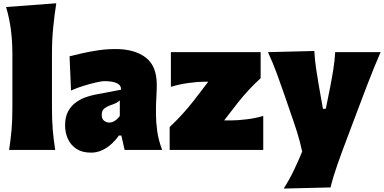

<svg xmlns="http://www.w3.org/2000/svg" viewBox="-20 -899 2302 1151"><path d="M34.7 0Q43.9 -61 49.1 -119.1Q54.2 -177.2 54.2 -250.5V-577.6Q54.2 -647.5 45.9 -716.1Q37.6 -784.7 16.6 -856.9L317.4 -879.4Q306.6 -811.5 299.1 -736.1Q291.5 -660.6 291.5 -577.6V-250.5Q291.5 -177.2 296.4 -119.1Q301.3 -61 311 0Z M525.9 16.1Q472.7 16.1 438.2 -6.6Q403.8 -29.3 387 -66.7Q370.1 -104 370.1 -147.5Q370.1 -198.7 388.9 -232.4Q407.7 -266.1 436.3 -286.1Q464.8 -306.2 495.6 -316.7Q526.4 -327.1 549.8 -331.5L705.6 -361.3Q708.5 -412.6 604 -412.6Q590.8 -412.6 556.9 -405Q522.9 -397.5 481.7 -384.8Q440.4 -372.1 405.8 -356.4L397 -561.5Q426.8 -568.8 470.7 -579.1Q514.6 -589.4 566.9 -597.2Q619.1 -605 672.9 -605Q786.6 -605 853.3 -554.4Q919.9 -503.9 919.9 -390.1Q919.9 -360.4 917.5 -318.8Q915 -277.3 915 -248V-216.3Q915 -168 922.4 -113.8Q929.7 -59.6 952.1 0H727.1L707.5 -86.4H692.4Q675.8 -61.5 650.4 -37.8Q625 -14.2 593.3 1Q561.5 16.1 525.9 16.1ZM635.7 -164.1Q651.4 -164.1 668.7 -175Q686 -186 698.2 -204.1V-297.4Q690.4 -289.6 678.7 -283Q667 -276.4 639.6 -267.1Q621.6 -261.2 605.7 -249Q589.8 -236.8 589.8 -210.9Q589.8 -186 604.2 -175Q618.7 -164.1 635.7 -164.1Z M997.1 0V-137.7Q1040.5 -178.2 1077.4 -219.2Q1114.3 -260.3 1143.6 -298.3L1228.5 -409.2H1204.6Q1167.5 -409.2 1110.8 -401.6Q1054.2 -394 1004.4 -378.4V-586.4H1542.5V-430.2Q1511.2 -402.3 1473.6 -362.1Q1436 -321.8 1405.8 -283.2L1323.7 -177.2H1367.7Q1404.8 -177.2 1459 -183.8Q1513.2 -190.4 1558.1 -204.1V0Z M1680.7 231.4Q1715.3 177.2 1742.2 120.8Q1769 64.5 1791.5 9.8Q1779.3 -48.8 1760.5 -108.2Q1741.7 -167.5 1721.7 -223.6L1685.5 -329.1Q1664.1 -391.6 1639.6 -458Q1615.2 -524.4 1586.4 -586.4L1864.3 -593.3Q1867.2 -538.6 1875 -487.3Q1882.8 -436 1892.1 -381.3L1916 -246.6H1933.1L1960 -380.4Q1970.2 -432.6 1978.3 -483.4Q1986.3 -534.2 1989.3 -586.4H2261.7Q2241.2 -539.1 2223.1 -495.1Q2205.1 -451.2 2184.8 -398.4Q2164.6 -345.7 2136.7 -272L2074.7 -107.4Q2032.2 3.9 2004.4 82.8Q1976.6 161.6 1961.4 224.6Z"/></svg>

Font: Pinar-FD Black
Style: Regular
Weight: 900
Designer: Amin Abedi
Version: Version 3.000